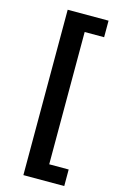

<svg xmlns="http://www.w3.org/2000/svg" viewBox="-134 -790 619 1005"><g transform="rotate(15 175.0 -287.0)"><path d="M101.8 160.8V-735.4H323.2V-645.7H217.8V71.1H323.2V160.8Z"/></g></svg>

Font: Archivo SemiBold
Style: Regular
Weight: 600
Designer: Hector Gatti
Foundry: Omnibus-Type
Version: Version 2.001